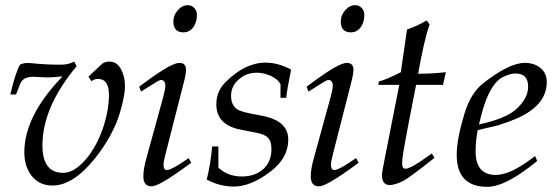

<svg xmlns="http://www.w3.org/2000/svg" viewBox="-20 -706 2145 742"><path d="M463 -372Q463 -338 444 -272Q418 -184 348 -95Q263 11 183 11Q131 11 101 -28Q74 -64 74 -118Q74 -257 220 -409L219 -411Q182 -406 153 -407Q146 -407 116 -409Q70 -412 58 -382L42 -341H20Q38 -420 57 -456Q75 -465 100 -462Q153 -456 215 -456Q244 -456 267 -468L276 -450Q144 -292 144 -144Q144 -38 224 -38Q268 -38 314 -93Q353 -140 377 -208Q401 -279 401 -339Q401 -401 359 -401Q344 -401 333 -392L322 -410L371 -456Q382 -468 403 -468Q434 -468 450 -434Q463 -408 463 -372Z M741 -649Q741 -619 726.5 -600Q712 -581 689 -581Q650 -581 650 -623Q650 -647 667 -666.5Q684 -686 706 -686Q721 -686 731 -675Q741 -664 741 -649ZM709 -95 719 -77Q650 -26 613 -5Q581 14 565 14Q534 14 534 -25Q534 -54 547 -99L611 -332Q619 -362 619 -374Q619 -397 601 -397Q595 -397 552 -369L525 -352L518 -371L545 -391Q643 -463 673 -463Q699 -463 699 -436Q699 -425 694 -402L619 -108Q612 -81 612 -69Q612 -49 625 -49Q640 -49 684 -78Z M1105 -437Q1089 -358 1086 -328H1064V-381Q1053 -401 1024 -414Q997 -425 973 -425Q932 -425 904 -400Q873 -375 873 -335Q873 -301 896 -284Q909 -275 949 -267L991 -259Q1094 -240 1094 -167Q1094 -94 1024 -42Q949 15 883 15Q830 15 779 -12Q794 -74 800 -140H824V-58Q861 -24 914 -24Q966 -24 997.5 -52.5Q1029 -81 1029 -130Q1029 -160 1016 -173.5Q1003 -187 971 -193L910 -205Q816 -223 816 -303Q816 -353 851 -388Q927 -464 1006 -464Q1055 -464 1105 -437Z M1388 -649Q1388 -619 1373.5 -600Q1359 -581 1336 -581Q1297 -581 1297 -623Q1297 -647 1314 -666.5Q1331 -686 1353 -686Q1368 -686 1378 -675Q1388 -664 1388 -649ZM1356 -95 1366 -77Q1297 -26 1260 -5Q1228 14 1212 14Q1181 14 1181 -25Q1181 -54 1194 -99L1258 -332Q1266 -362 1266 -374Q1266 -397 1248 -397Q1242 -397 1199 -369L1172 -352L1165 -371L1192 -391Q1290 -463 1320 -463Q1346 -463 1346 -436Q1346 -425 1341 -402L1266 -108Q1259 -81 1259 -69Q1259 -49 1272 -49Q1287 -49 1331 -78Z M1703 -427 1692 -378H1588Q1549 -182 1538 -113Q1534 -88 1534 -74Q1534 -54 1547 -54Q1563 -54 1606 -83L1649 -113L1659 -96Q1561 -18 1537 -6Q1506 9 1486 9Q1456 9 1456 -30Q1456 -40 1469 -104L1523 -378H1442L1444 -391Q1475 -399 1529 -427L1553 -592Q1594 -606 1629 -627L1640 -612Q1618 -547 1596 -421Q1649 -421 1703 -427Z M2093 -389Q2093 -297 1972 -246Q1949 -236 1906 -222L1826 -203Q1818 -160 1818 -121Q1818 -30 1896 -30Q1948 -30 2025 -86L2048 -103L2056 -84Q1935 16 1863 16Q1745 16 1745 -108Q1745 -168 1775 -267Q1799 -346 1847 -384Q1948 -463 2008 -463Q2045 -463 2069 -443Q2093 -423 2093 -389ZM2021 -371Q2021 -422 1972 -422Q1953 -422 1927 -410Q1872 -385 1840 -261L1831 -225Q1896 -239 1937 -259Q1971 -275 1996 -306.5Q2021 -338 2021 -371Z"/></svg>

Font: GFS Didot
Style: Italic
Weight: 400
Italic angle: -12°
Designer: Takis Katsoulidis and George D. Matthiopoulos
Foundry: George Matthiopoulos and Takis Katsoulidis
Version: Version 1.0